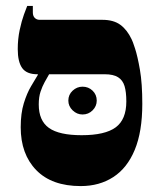

<svg xmlns="http://www.w3.org/2000/svg" viewBox="-20 -617 541 649"><path d="M253 12Q155 12 102.5 -42Q50 -96 50 -187Q50 -234 60.5 -268Q71 -302 85 -325.5Q99 -349 108 -364V-402H146V-366Q139 -354 131 -339.5Q123 -325 117 -307Q111 -289 111 -264Q111 -209 145.5 -184.5Q180 -160 256 -160Q335 -160 371 -186.5Q407 -213 407 -274Q407 -306 401 -326Q395 -346 379 -356Q363 -366 334 -366H106Q70 -366 55 -387Q40 -408 40 -451Q40 -485 46.5 -515.5Q53 -546 61 -568Q69 -590 72 -597H91V-575Q91 -563 97.5 -556.5Q104 -550 114 -550H326Q364 -550 387 -533Q410 -516 425 -484Q428 -479 436.5 -453Q445 -427 453 -381Q461 -335 461 -266Q461 -172 435.5 -110.5Q410 -49 363 -18.5Q316 12 253 12ZM259 -230Q240 -230 225.5 -244Q211 -258 211 -277Q211 -297 225.5 -310.5Q240 -324 259 -324Q279 -324 293 -310.5Q307 -297 307 -277Q307 -258 293 -244Q279 -230 259 -230Z"/></svg>

Font: Frank Ruhl Libre Black
Style: Regular
Weight: 900
Designer: Yanek Iontef
Foundry: Fontef
Version: Version 6.004